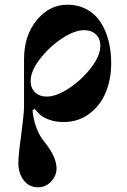

<svg xmlns="http://www.w3.org/2000/svg" viewBox="-20 -506 540 815"><path d="M110 -162C110 -190 123 -221 149 -255C175 -289 206 -318 242 -342C278 -366 310 -378 338 -378C358 -378 374.3 -372 387 -360C399.7 -348 406 -332 406 -312C406 -284 393 -253 367 -219C341 -185 310 -156 274 -132C238 -108 206 -96 178 -96C158 -96 141.7 -102 129 -114C116.3 -126 110 -142 110 -162ZM58 187C58 215 65.5 239 80.5 259C95.5 279 116 289 142 289C163.3 289 181.7 280.8 197 264.5C212.3 248.2 220 229.7 220 209C220 176.3 203 139 169 97C140.3 61.7 123.3 16.7 118 -38L127 -44C136.3 -32.7 145.2 -23.5 153.5 -16.5C161.8 -9.5 174.5 -3 191.5 3C208.5 9 228 12 250 12C291.3 12 327.7 0.3 359 -23C390.3 -46.3 413.7 -76.7 429 -114C444.3 -151.3 452 -192.3 452 -237C452 -271 448.3 -302.7 441 -332C433.7 -361.3 422.5 -387.7 407.5 -411C392.5 -434.3 372.8 -452.7 348.5 -466C324.2 -479.3 296.7 -486 266 -486C215.3 -486 172 -464.2 136 -420.5C100 -376.8 82 -321.3 82 -254V-52C82 -34.7 78 5 70 67C62 123 58 163 58 187Z"/></svg>

Font: Km Standard TT
Style: Bold
Weight: 700
Designer: Alexey Kryukov <alexios@thessalonica.org.ru>
Version: Version 2.0.2